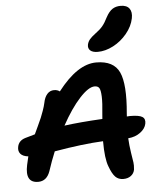

<svg xmlns="http://www.w3.org/2000/svg" viewBox="-61 -985 876 1047"><g transform="rotate(-5 376.5 -461.0)"><path d="M493.2 -692.9Q465.3 -692.9 452.1 -704.8Q439 -716.8 442.9 -736.8Q446.3 -752.4 456.5 -764.9Q466.8 -777.3 487.8 -793Q514.2 -812 528.8 -829.6Q543.5 -847.2 558.1 -877Q574.7 -907.7 593.5 -919.9Q612.3 -932.1 638.2 -932.1Q671.9 -932.1 686.3 -912.6Q700.7 -893.1 693.8 -858.9Q685.1 -815.4 653.1 -776.6Q621.1 -737.8 577.9 -715.3Q534.7 -692.9 493.2 -692.9ZM571.8 9.8Q544.9 9.8 528.1 -7.3Q511.2 -24.4 496.1 -65.9Q479 -109.4 479 -205.1Q366.7 -199.7 211.9 -172.9Q191.4 -123.5 172.9 -66.9Q154.3 -15.1 107.9 -15.1Q34.7 -15.1 55.2 -111.8Q58.1 -127.9 65.9 -158.2Q36.1 -161.6 23.4 -176.5Q10.7 -191.4 15.1 -213.9Q21 -248.5 59.1 -259.8Q61.5 -260.3 81.3 -266.1Q101.1 -272 111.8 -274.9Q115.7 -283.2 131.1 -316.2Q146.5 -349.1 151.9 -362.1Q157.2 -375 165.8 -398.7Q174.3 -422.4 178.2 -440.9Q184.1 -471.7 199.2 -488.8Q214.4 -505.9 236.8 -505.9Q255.4 -505.9 268.1 -496.1Q376 -636.2 479 -636.2Q574.7 -636.2 605.2 -569.8Q635.7 -503.4 621.1 -344.2Q621.1 -341.8 620.6 -336.4Q620.1 -331.1 620.1 -328.1Q622.6 -328.1 628.4 -328.6Q634.3 -329.1 637.2 -329.1Q687.5 -329.1 704.8 -317.6Q722.2 -306.2 716.8 -279.8Q711.4 -253.4 684.1 -232.9Q656.7 -212.4 617.2 -209Q619.1 -170.4 625.5 -129.6Q631.8 -88.9 634 -75.2Q636.2 -61.5 633.8 -36.1Q629.9 -15.1 613.3 -2.7Q596.7 9.8 571.8 9.8ZM459 -506.8Q425.8 -506.8 376.2 -452.9Q326.7 -398.9 276.9 -308.1Q364.3 -319.8 485.8 -326.2Q486.3 -330.1 486.8 -338.4Q487.3 -346.7 487.8 -351.1Q494.6 -414.1 493.2 -448.7Q491.7 -483.4 484.4 -495.1Q477.1 -506.8 459 -506.8Z"/></g></svg>

Font: Shantell Sans Irregular Bouncy
Style: Italic
Weight: 600
Italic angle: -11.31°
Designer: Stephen Nixon, Anya Danilova, Shantell Martin
Foundry: Arrow Type
Version: Version 1.006;[9816181b4]